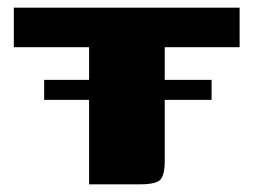

<svg xmlns="http://www.w3.org/2000/svg" viewBox="-20 -480 660 500"><path d="M95 -272H212V-357H16V-460H604V-357H409V-272H531V-220H409V-62Q409 -24 397.5 -12Q386 0 345 0H212V-220H95Z"/></svg>

Font: Genos Thin ExtraBold
Style: Regular
Weight: 800
Version: Version 1.010